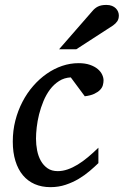

<svg xmlns="http://www.w3.org/2000/svg" viewBox="-20 -752 505 784"><path d="M402.8 -423.8Q402.8 -414.1 399.9 -403.8Q397 -393.6 388.4 -384.8Q379.9 -376 365 -368.9Q350.1 -361.8 326.2 -358.9L269 -436Q242.2 -434.6 221.2 -421.1Q200.2 -407.7 184.3 -386.7Q168.5 -365.7 157.5 -339.1Q146.5 -312.5 139.6 -285.2Q132.8 -257.8 129.9 -231.9Q127 -206.1 127 -186Q127 -161.6 131.6 -137.9Q136.2 -114.3 146.7 -95.5Q157.2 -76.7 174.1 -64.9Q190.9 -53.2 215.8 -53.2Q235.8 -53.2 256.3 -60.3Q276.9 -67.4 297.6 -80.1Q318.4 -92.8 339.4 -110.4Q360.4 -127.9 381.8 -148.9V-85.9Q366.2 -70.8 346.2 -53.7Q326.2 -36.6 301.8 -22Q277.3 -7.3 248.3 2.4Q219.2 12.2 186 12.2Q150.4 12.2 121.8 -0.2Q93.3 -12.7 73.5 -36.4Q53.7 -60.1 43 -94.7Q32.2 -129.4 32.2 -173.8Q32.2 -218.8 42.7 -259.8Q53.2 -300.8 71.8 -336.4Q90.3 -372.1 115.7 -401.1Q141.1 -430.2 170.9 -450.9Q200.7 -471.7 233.6 -482.9Q266.6 -494.1 300.8 -494.1Q327.6 -494.1 347.2 -487.3Q366.7 -480.5 378.9 -470.2Q391.1 -460 397 -447.5Q402.8 -435.1 402.8 -423.8ZM465.3 -689Q465.3 -674.8 459 -665.3Q452.6 -655.8 441.4 -647.9L291.5 -550.8H221.2L357.4 -707Q362.3 -712.9 367.7 -717.3Q373 -721.7 379.6 -725.1Q386.2 -728.5 394.8 -730.2Q403.3 -731.9 414.6 -731.9Q427.7 -731.9 437.3 -728Q446.8 -724.1 452.9 -718Q459 -711.9 462.2 -704.1Q465.3 -696.3 465.3 -689Z"/></svg>

Font: Charis SIL Am
Style: Italic
Weight: 400
Italic angle: -11°
Foundry: SIL International
Version: Version 5.000